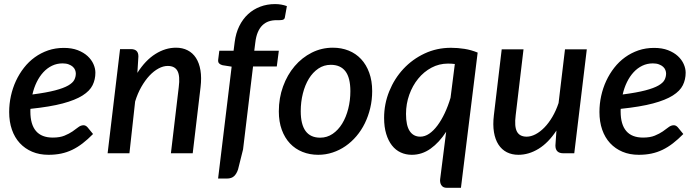

<svg xmlns="http://www.w3.org/2000/svg" viewBox="-20 -752 3419 942"><path d="M287 -441Q259 -441 235.2 -429.5Q211.5 -418 192.8 -397.8Q174 -377.5 160.2 -349.5Q146.5 -321.5 139 -288.5Q208 -297.5 250 -308.5Q292 -319.5 314.5 -332.5Q337 -345.5 344.5 -360.2Q352 -375 352 -391.5Q352 -399.5 348.5 -408.5Q345 -417.5 337.2 -424.5Q329.5 -431.5 317 -436.2Q304.5 -441 287 -441ZM436.5 -94.5Q410.5 -68 385.5 -48.8Q360.5 -29.5 334.5 -17Q308.5 -4.5 280 1.5Q251.5 7.5 218 7.5Q173.5 7.5 138 -7.5Q102.5 -22.5 77.2 -49.8Q52 -77 38.5 -115.8Q25 -154.5 25 -202.5Q25 -242.5 33.5 -281.2Q42 -320 58.2 -355Q74.5 -390 97.8 -419.8Q121 -449.5 150.8 -471Q180.5 -492.5 216.2 -504.8Q252 -517 293 -517Q332.5 -517 361.5 -505.8Q390.5 -494.5 409.8 -476.8Q429 -459 438.5 -437.5Q448 -416 448 -395.5Q448 -362 434.2 -334Q420.5 -306 385 -283.5Q349.5 -261 287.8 -244.5Q226 -228 129.5 -218Q129 -215 129 -211.8Q129 -208.5 129 -205Q129 -141.5 156.5 -109.2Q184 -77 239 -77Q273.5 -77 296.5 -86.5Q319.5 -96 335.8 -107.2Q352 -118.5 364.2 -128Q376.5 -137.5 390 -137.5Q400.5 -137.5 409.5 -127.5Z M654 -394.5Q693.5 -456.5 742.5 -487.2Q791.5 -518 843.5 -518Q875.5 -518 900.5 -505.2Q925.5 -492.5 941.5 -467.8Q957.5 -443 963.5 -407Q969.5 -371 964 -324.5L925.5 0H818.5L857 -324.5Q864 -379 850.8 -403.8Q837.5 -428.5 803 -428.5Q781 -428.5 757.8 -416Q734.5 -403.5 713.2 -380.8Q692 -358 673.5 -325.8Q655 -293.5 643 -254L615 0H508L569 -511H623Q640.5 -511 649.8 -502.2Q659 -493.5 659 -475Z M1221.5 -426 1172.5 -19 1148 79Q1141 100.5 1128.5 112.2Q1116 124 1093 124H1050L1116.5 -425L1072 -432Q1061.5 -434.5 1055.2 -440.8Q1049 -447 1050.5 -459.5L1056 -503H1126L1131.5 -546Q1137 -589.5 1154 -624Q1171 -658.5 1197 -682.5Q1223 -706.5 1256.8 -719.2Q1290.5 -732 1329.5 -732Q1360.5 -732 1387.5 -722L1377.5 -666Q1376.5 -660.5 1373 -657.8Q1369.5 -655 1363.8 -654Q1358 -653 1351 -653Q1344 -653 1336.5 -653Q1315.5 -653 1298.2 -647Q1281 -641 1267.5 -628Q1254 -615 1245 -594Q1236 -573 1232.5 -542.5L1227.5 -503H1348L1338 -426Z M1551 -76.5Q1584.5 -76.5 1612 -95.2Q1639.5 -114 1658.8 -145.5Q1678 -177 1688.5 -218.2Q1699 -259.5 1699 -304.5Q1699 -370.5 1674.8 -402.2Q1650.5 -434 1603 -434Q1569 -434 1541.8 -415.5Q1514.5 -397 1495.5 -366Q1476.5 -335 1466 -293.5Q1455.5 -252 1455.5 -206.5Q1455.5 -76.5 1551 -76.5ZM1541.5 7.5Q1499.5 7.5 1464 -6.8Q1428.5 -21 1402.8 -48.2Q1377 -75.5 1362.5 -115.2Q1348 -155 1348 -205.5Q1348 -271 1368.8 -328Q1389.5 -385 1425.5 -427.2Q1461.5 -469.5 1509.8 -493.8Q1558 -518 1613 -518Q1655 -518 1690.5 -503.8Q1726 -489.5 1751.5 -462.2Q1777 -435 1791.5 -395.2Q1806 -355.5 1806 -305Q1806 -262 1796.5 -222Q1787 -182 1770 -147.2Q1753 -112.5 1728.8 -84Q1704.5 -55.5 1675.2 -35.2Q1646 -15 1612 -3.8Q1578 7.5 1541.5 7.5Z M2211.5 -438Q2203 -439 2194.8 -439.5Q2186.5 -440 2178 -440Q2134.5 -440 2097 -420Q2059.5 -400 2031.8 -366Q2004 -332 1988 -287.2Q1972 -242.5 1972 -193Q1972 -136 1990.2 -108.8Q2008.5 -81.5 2042 -81.5Q2064.5 -81.5 2085.8 -96Q2107 -110.5 2126.2 -136.2Q2145.5 -162 2162 -197Q2178.5 -232 2190.5 -272.5ZM2169 -105.5Q2135 -53 2092.8 -22.8Q2050.5 7.5 2000.5 7.5Q1971 7.5 1946 -4Q1921 -15.5 1903 -38.5Q1885 -61.5 1874.8 -95.2Q1864.5 -129 1864.5 -173.5Q1864.5 -242 1889.8 -304.2Q1915 -366.5 1959.2 -414Q2003.5 -461.5 2063.2 -489.5Q2123 -517.5 2192.5 -517.5Q2226.5 -517.5 2259.2 -512.2Q2292 -507 2323.5 -494L2241.5 169.5H2172.5Q2162 169.5 2155.2 165.8Q2148.5 162 2144.8 155.8Q2141 149.5 2139.8 142Q2138.5 134.5 2139.5 127Z M2859 -510 2797.5 0H2744Q2705 0 2705 -38L2710 -111.5Q2671 -52 2622.8 -22.2Q2574.5 7.5 2523.5 7.5Q2491.5 7.5 2466.5 -5.2Q2441.5 -18 2425.5 -42.8Q2409.5 -67.5 2403.5 -103.5Q2397.5 -139.5 2403 -186L2441.5 -510H2548.5L2510 -186Q2503 -131.5 2516.2 -106.5Q2529.5 -81.5 2564 -81.5Q2585 -81.5 2607.5 -93.2Q2630 -105 2651 -126.5Q2672 -148 2690 -178.5Q2708 -209 2720.5 -246.5L2752 -510Z M3183 -441Q3155 -441 3131.2 -429.5Q3107.5 -418 3088.8 -397.8Q3070 -377.5 3056.2 -349.5Q3042.5 -321.5 3035 -288.5Q3104 -297.5 3146 -308.5Q3188 -319.5 3210.5 -332.5Q3233 -345.5 3240.5 -360.2Q3248 -375 3248 -391.5Q3248 -399.5 3244.5 -408.5Q3241 -417.5 3233.2 -424.5Q3225.5 -431.5 3213 -436.2Q3200.5 -441 3183 -441ZM3332.5 -94.5Q3306.5 -68 3281.5 -48.8Q3256.5 -29.5 3230.5 -17Q3204.5 -4.5 3176 1.5Q3147.5 7.5 3114 7.5Q3069.5 7.5 3034 -7.5Q2998.5 -22.5 2973.2 -49.8Q2948 -77 2934.5 -115.8Q2921 -154.5 2921 -202.5Q2921 -242.5 2929.5 -281.2Q2938 -320 2954.2 -355Q2970.5 -390 2993.8 -419.8Q3017 -449.5 3046.8 -471Q3076.5 -492.5 3112.2 -504.8Q3148 -517 3189 -517Q3228.5 -517 3257.5 -505.8Q3286.5 -494.5 3305.8 -476.8Q3325 -459 3334.5 -437.5Q3344 -416 3344 -395.5Q3344 -362 3330.2 -334Q3316.5 -306 3281 -283.5Q3245.5 -261 3183.8 -244.5Q3122 -228 3025.5 -218Q3025 -215 3025 -211.8Q3025 -208.5 3025 -205Q3025 -141.5 3052.5 -109.2Q3080 -77 3135 -77Q3169.5 -77 3192.5 -86.5Q3215.5 -96 3231.8 -107.2Q3248 -118.5 3260.2 -128Q3272.5 -137.5 3286 -137.5Q3296.5 -137.5 3305.5 -127.5Z"/></svg>

Font: Lato SemiBold
Style: Italic
Weight: 600
Italic angle: -7°
Designer: Lukasz Dziedzic with Adam Twardoch and Botio Nikoltchev
Foundry: tyPoland Lukasz Dziedzic
Version: Version 2.015; 2015-08-06; http://www.latofonts.com/